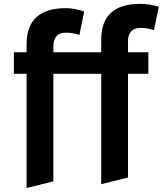

<svg xmlns="http://www.w3.org/2000/svg" viewBox="-20 -779 831 980"><path d="M115.7 180.7V-402.3H50.8V-512.2H115.7V-552.2Q115.7 -737.3 315.4 -737.3Q359.9 -737.3 409.7 -720.2L385.3 -600.6Q350.1 -612.3 317.4 -612.3Q252.4 -612.3 252.4 -542.5V-512.2H496.6V-576.7Q496.6 -759.3 696.3 -759.3Q740.7 -759.3 790.5 -744.6L766.1 -625Q731 -636.7 698.2 -636.7Q633.3 -636.7 633.3 -566.9V-512.2H737.3V-402.3H633.3V127L496.6 161.1V-402.3H252.4V146.5Z"/></svg>

Font: Cadman
Style: Bold
Weight: 700
Designer: Paul James MIller
Foundry: High-Logic / Made with FontCreator
Version: Version 2.114;March 28, 2021;FontCreator 13.0.0.2683 64-bit